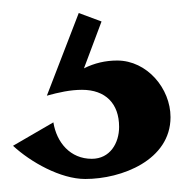

<svg xmlns="http://www.w3.org/2000/svg" viewBox="-20 -33 282 295"><path d="M111 242C167 242 242 213 242 147C242 103 206 60 160 60C142 60 125 64 109 72L136 0L101 -13L52 114C70 109 88 105 106 105C142 105 163 126 163 162C163 187 149 211 121 211C88 211 67 186 62 155L0 191C27 216 73 242 111 242Z"/></svg>

Font: Original Surfer
Style: Regular
Weight: 400
Designer: Astigmatic (AOETI)
Foundry: Astigmatic (AOETI)
Version: Version 1.001